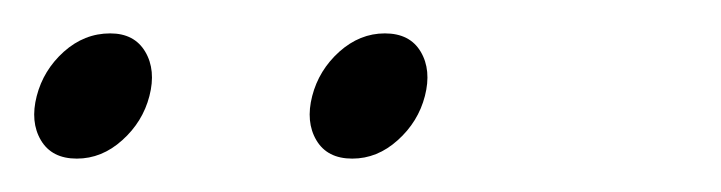

<svg xmlns="http://www.w3.org/2000/svg" viewBox="-125 -635 432 115"><path d="M-79 -540Q-94 -540 -100.5 -551Q-107 -562 -103 -577.5Q-99 -593 -86.8 -604Q-74.5 -615 -59 -615Q-44.5 -615 -38 -604Q-31.5 -593 -35.5 -577.5Q-39.5 -562 -51.8 -551Q-64 -540 -79 -540ZM86 -540Q71 -540 64.5 -551Q58 -562 62 -577.5Q66 -593 78.2 -604Q90.5 -615 105.5 -615Q120.5 -615 127 -604Q133.5 -593 129.5 -577.5Q125.5 -562 113.2 -551Q101 -540 86 -540Z"/></svg>

Font: Fraunces 9pt S050 Thin
Style: Italic
Weight: 100
Italic angle: -16°
Version: Version 1.000; ttfautohint (v1.8.3)